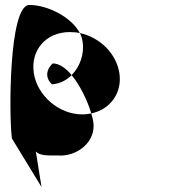

<svg xmlns="http://www.w3.org/2000/svg" viewBox="-20 -569 704 772"><path d="M28 -12 147 183 124 40C141 58 171 56 211 56C288 63 368 2 355 -80C353 -90 351 -101 347 -113C335 -111 324 -109 311 -109C217 -109 130 -184 116 -275C102 -366 164 -440 260 -440C274 -440 288 -439 301 -436C267 -501 171 -549 98 -549C14 -549 16 -92 28 -12ZM189 -230C220 -232 247 -246 268 -267C245 -295 218 -314 192 -314C160 -284 166 -250 189 -230ZM268 -267C303 -225 333 -161 347 -113C424 -129 472 -196 460 -275C448 -353 382 -419 301 -436C307 -425 310 -414 312 -403C320 -353 302 -301 268 -267Z"/></svg>

Font: Ampere
Style: SCRevIta
Weight: 400
Version: Version 1